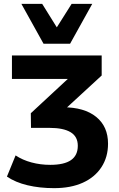

<svg xmlns="http://www.w3.org/2000/svg" viewBox="-20 -786 619 997"><path d="M261 191Q186 191 123 176Q60 161 16 131L61 21Q97 45 143.5 57.5Q190 70 241 70Q313 70 348.5 45.5Q384 21 384 -29Q384 -77 346.5 -99.5Q309 -122 237 -122H141L140 -198L374 -415L369 -376H42V-498H508V-394L295 -198L249 -229H307Q418 -229 479.5 -179Q541 -129 541 -40Q541 30 506.5 82.5Q472 135 409.5 163Q347 191 261 191ZM206 -559 91 -766H199L275 -644L352 -766H459L344 -559Z"/></svg>

Font: Nunito Sans 9pt ExtraBold
Style: Regular
Weight: 800
Version: Version 3.101;gftools[0.9.27]